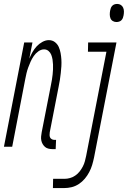

<svg xmlns="http://www.w3.org/2000/svg" viewBox="-62 -746 650 976"><path d="M204 12Q194 12 184 9.5Q174 7 167 1Q160 -5 155 -13.5Q150 -22 148 -32Q146 -42 147 -52.5Q148 -63 150 -74L197 -314Q200 -328 202 -341Q204 -354 205.5 -367Q207 -380 207.5 -393Q208 -406 207.5 -418.5Q207 -431 205 -443.5Q203 -456 198.5 -467.5Q194 -479 184.5 -487Q175 -495 162 -495Q147 -495 133 -485Q119 -475 109.5 -461Q100 -447 93.5 -432.5Q87 -418 81.5 -403Q76 -388 72.5 -373Q69 -358 66 -342L0 0H-42L61 -530H103L87 -448Q94 -465 103 -481Q112 -497 124.5 -510.5Q137 -524 153.5 -533Q170 -542 186 -542Q204 -542 217 -532Q230 -522 236.5 -507.5Q243 -493 246 -476.5Q249 -460 250 -443.5Q251 -427 250 -409.5Q249 -392 247 -375Q245 -358 242.5 -340.5Q240 -323 236 -305L191 -74Q190 -67 190 -60Q190 -53 192.5 -47.5Q195 -42 201 -38.5Q207 -35 214 -35H223L221 12ZM530 -634Q520 -634 511.5 -639Q503 -644 499.5 -653Q496 -662 496 -672.5Q496 -683 498 -693Q499 -699 501.5 -705.5Q504 -712 509 -717Q514 -722 520.5 -724Q527 -726 534 -726Q544 -726 552 -721Q560 -716 564 -707Q568 -698 568 -687.5Q568 -677 566 -667Q565 -661 562.5 -654.5Q560 -648 555 -643Q550 -638 543 -636Q536 -634 530 -634ZM207 210 208 163H266Q280 163 294 159Q308 155 320.5 146.5Q333 138 342.5 126Q352 114 359 100.5Q366 87 369.5 73.5Q373 60 376 46L479 -483H385L386 -530H530L416 55Q412 74 406.5 92.5Q401 111 391.5 129Q382 147 369 162.5Q356 178 338.5 189.5Q321 201 302 205.5Q283 210 264 210Z"/></svg>

Font: Lode Dark
Style: Italic
Weight: 400
Italic angle: -11°
Monospace: yes
Designer: Belleve Invis
Foundry: Belleve Invis
Version: Version 29.2.0; ttfautohint (v1.8.3)